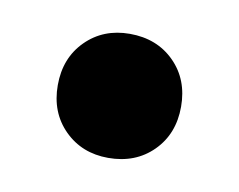

<svg xmlns="http://www.w3.org/2000/svg" viewBox="-36 -414 311 250"><g transform="rotate(10 120.0 -289.0)"><path d="M119 -371Q155 -371 178 -348Q201 -325 201 -289Q201 -253 178 -230Q155 -207 119 -207Q84 -207 61 -230Q38 -253 38 -289Q38 -325 61 -348Q84 -371 119 -371Z"/></g></svg>

Font: Trueno
Style: Bd
Weight: 700
Designer: Julieta Ulanovsky
Foundry: Julieta Ulanovsky
Version: Version 3.001b